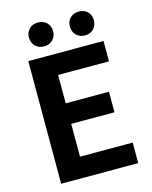

<svg xmlns="http://www.w3.org/2000/svg" viewBox="-136 -1031 887 1119"><g transform="rotate(-15 307.5 -471.5)"><path d="M545 -740V-617H238V-446H499V-322H238V-124H556V0H91V-740ZM203 -799Q171 -799 150.5 -819.5Q130 -840 130 -872Q130 -903 150.5 -923Q171 -943 203 -943Q235 -943 255.5 -923Q276 -903 276 -872Q276 -840 255.5 -819.5Q235 -799 203 -799ZM377 -872Q377 -903 397.5 -923Q418 -943 450 -943Q482 -943 502 -923Q522 -903 522 -872Q522 -840 502 -819.5Q482 -799 450 -799Q418 -799 397.5 -819.5Q377 -840 377 -872Z"/></g></svg>

Font: Kinto Sans
Style: Bold
Weight: 700
Designer: Authors: Ryoko NISHIZUKA  (kana & ideographs); Paul D. Hunt (Latin, Greek & Cyrillic); Wenlong ZHANG  (bopomofo); Sandol
Foundry: Adobe Systems Incorporated, ookami Inc.
Version: Version 0.001